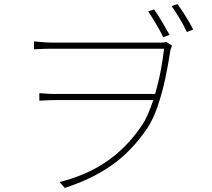

<svg xmlns="http://www.w3.org/2000/svg" viewBox="-20 -870 1040 942"><path d="M736 -824Q753 -800 774.5 -764Q796 -728 812 -699L781 -687Q767 -717 745.5 -753Q724 -789 707 -814ZM851 -850Q868 -826 890 -791.5Q912 -757 928 -725L897 -713Q882 -745 861 -780Q840 -815 822 -840ZM147 -667Q159 -666 184.5 -663.5Q210 -661 239 -661Q257 -661 299 -661Q341 -661 397 -661Q453 -661 512.5 -661Q572 -661 625.5 -661Q679 -661 716.5 -661Q754 -661 765 -661Q786 -661 796 -664L824 -646Q823 -642 820 -635.5Q817 -629 815 -618Q806 -556 791 -485.5Q776 -415 754 -350Q732 -285 702 -240Q627 -129 529 -60Q431 9 298 52L272 23Q403 -9 503 -77.5Q603 -146 677 -256Q693 -280 706.5 -311.5Q720 -343 732 -379H254Q230 -379 211 -378Q192 -377 173 -376V-413Q192 -412 211 -410.5Q230 -409 254 -409H741Q758 -467 769 -526Q780 -585 785 -631Q770 -631 729 -631Q688 -631 632.5 -631Q577 -631 516 -631Q455 -631 398.5 -631Q342 -631 299.5 -631Q257 -631 239 -631Q217 -631 196.5 -630.5Q176 -630 147 -628Z"/></svg>

Font: Source Han Sans SC ExtraLight
Style: Regular
Weight: 250
Designer: Ryoko NISHIZUKA 西塚涼子 (kana, bopomofo & ideographs); Paul D. Hunt (Latin, Greek & Cyrillic); Sandoll Communications 산돌커뮤니
Foundry: Adobe
Version: Version 2.004;hotconv 1.0.118;makeotfexe 2.5.65603